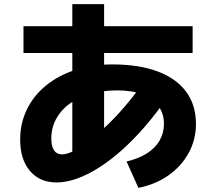

<svg xmlns="http://www.w3.org/2000/svg" viewBox="-20 -833 1040 924"><path d="M328 -63V-419V-813H481V-419V-63ZM93 -578V-707H907V-578ZM589 -56Q646 -69 686.5 -94.5Q727 -120 748 -156.5Q769 -193 769 -237Q769 -287 742 -323Q715 -359 665.5 -378.5Q616 -398 546 -398Q474 -398 415.5 -381.5Q357 -365 315 -334Q273 -303 250 -260.5Q227 -218 227 -166Q227 -129 240 -109.5Q253 -90 278 -90Q302 -90 336.5 -107.5Q371 -125 412 -157Q453 -189 497.5 -232Q542 -275 586 -327Q630 -379 671 -437L783 -361Q732 -287 677.5 -224Q623 -161 567 -111Q511 -61 456.5 -26.5Q402 8 350.5 26.5Q299 45 252 45Q171 45 124 -10.5Q77 -66 77 -161Q77 -240 109.5 -306.5Q142 -373 201.5 -421.5Q261 -470 342 -496.5Q423 -523 520 -523Q648 -523 738 -489.5Q828 -456 875.5 -392Q923 -328 923 -236Q923 -161 888 -97Q853 -33 790.5 11Q728 55 646 71Z"/></svg>

Font: M PLUS 1 Thin ExtraBold
Style: Regular
Weight: 800
Version: Version 1.001